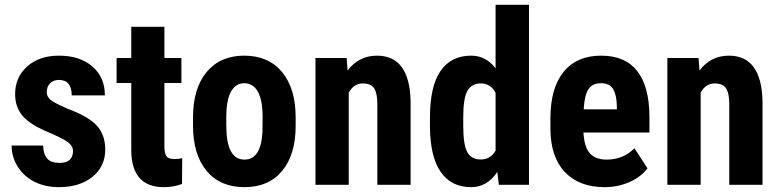

<svg xmlns="http://www.w3.org/2000/svg" viewBox="-20 -770 3246 800"><path d="M284.2 -141.6Q284.2 -159.2 267.3 -174.1Q250.5 -189 192.4 -214.4Q106.9 -249 75 -286.1Q43 -323.2 43 -378.4Q43 -447.8 93 -492.9Q143.1 -538.1 225.6 -538.1Q312.5 -538.1 364.7 -493.2Q417 -448.2 417 -372.6H278.8Q278.8 -437 225.1 -437Q203.1 -437 189 -423.3Q174.8 -409.7 174.8 -385.3Q174.8 -367.7 190.4 -354.2Q206.1 -340.8 264.2 -315.9Q348.6 -284.7 383.5 -246.3Q418.5 -208 418.5 -147Q418.5 -76.2 365.2 -33.2Q312 9.8 225.6 9.8Q167.5 9.8 123 -12.9Q78.6 -35.6 53.5 -76.2Q28.3 -116.7 28.3 -163.6H159.7Q160.6 -127.4 176.5 -109.4Q192.4 -91.3 228.5 -91.3Q284.2 -91.3 284.2 -141.6Z M665 -658.2V-528.3H735.8V-424.3H665V-162.1Q665 -130.9 673.6 -119.1Q682.1 -107.4 706.5 -107.4Q726.6 -107.4 739.3 -110.8L738.3 -3.4Q703.1 9.8 662.1 9.8Q528.3 9.8 526.9 -143.6V-424.3H465.8V-528.3H526.9V-658.2Z M784.2 -281.2Q784.2 -401.4 840.8 -469.7Q897.5 -538.1 997.6 -538.1Q1098.6 -538.1 1155.3 -469.7Q1211.9 -401.4 1211.9 -280.3V-246.6Q1211.9 -126 1155.8 -58.1Q1099.6 9.8 998.5 9.8Q897 9.8 840.6 -58.3Q784.2 -126.5 784.2 -247.6ZM922.9 -246.6Q922.9 -105 998.5 -105Q1068.4 -105 1073.7 -223.1L1074.2 -281.2Q1074.2 -353.5 1054.2 -388.4Q1034.2 -423.3 997.6 -423.3Q962.4 -423.3 942.6 -388.4Q922.9 -353.5 922.9 -281.2Z M1424.3 -528.3 1428.2 -476.1Q1475.1 -538.1 1550.8 -538.1Q1687 -538.1 1690.9 -347.2V0H1552.2V-336.9Q1552.2 -381.8 1538.8 -402.1Q1525.4 -422.4 1491.7 -422.4Q1454.1 -422.4 1433.1 -383.8V0H1294.4V-528.3Z M1771.5 -280.3Q1771.5 -410.2 1815.4 -474.1Q1859.4 -538.1 1943.4 -538.1Q2004.4 -538.1 2044.9 -485.4V-750H2184.1V0H2058.6L2052.2 -53.7Q2009.8 9.8 1942.9 9.8Q1859.9 9.8 1816.2 -53.7Q1772.5 -117.2 1771.5 -240.2ZM1910.2 -245.6Q1910.2 -167.5 1926.8 -136.5Q1943.4 -105.5 1982.9 -105.5Q2023.9 -105.5 2044.9 -142.1V-383.3Q2024.4 -422.4 1983.4 -422.4Q1945.3 -422.4 1927.7 -391.6Q1910.2 -360.8 1910.2 -282.2Z M2499 9.8Q2392.6 9.8 2333 -53.7Q2273.4 -117.2 2273.4 -235.4V-277.3Q2273.4 -402.3 2328.1 -470.2Q2382.8 -538.1 2484.9 -538.1Q2584.5 -538.1 2634.8 -474.4Q2685.1 -410.6 2686 -285.6V-217.8H2411.1Q2414.1 -159.2 2437 -132.1Q2460 -105 2507.8 -105Q2577.1 -105 2623.5 -152.3L2677.7 -68.8Q2652.3 -33.7 2604 -12Q2555.7 9.8 2499 9.8ZM2412.1 -314.5H2550.3V-327.1Q2549.3 -374.5 2534.7 -398.9Q2520 -423.3 2483.9 -423.3Q2447.8 -423.3 2431.4 -397.5Q2415 -371.6 2412.1 -314.5Z M2890.6 -528.3 2894.5 -476.1Q2941.4 -538.1 3017.1 -538.1Q3153.3 -538.1 3157.2 -347.2V0H3018.6V-336.9Q3018.6 -381.8 3005.1 -402.1Q2991.7 -422.4 2958 -422.4Q2920.4 -422.4 2899.4 -383.8V0H2760.7V-528.3Z"/></svg>

Font: Roboto Condensed
Style: Bold
Weight: 700
Designer: Google
Version: Version 2.134; 2016